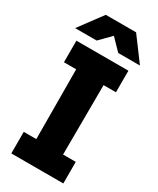

<svg xmlns="http://www.w3.org/2000/svg" viewBox="-238 -1017 895 1087"><g transform="rotate(30 210.0 -473.5)"><path d="M-2 -795 111 -947H309L422 -795H280L210 -867L139 -795ZM40 0V-141H122L120 -596H40V-737H380V-596H299L297 -141H380V0Z"/></g></svg>

Font: Tomorrow
Style: Bold
Weight: 700
Designer: Tony de Marco, Monica Rizzolli
Foundry: Just in Type
Version: Version 2.002